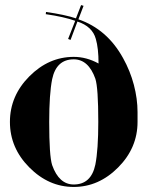

<svg xmlns="http://www.w3.org/2000/svg" viewBox="-20 -739 587 764"><path d="M251 -584 279.3 -656.2Q235.4 -671.9 162.1 -682.6L163.1 -691.4Q238.3 -680.7 282.2 -666L302.7 -718.8L312.5 -715.8L292 -662.1Q406.2 -623 469.7 -507.8Q498 -457 512.7 -401.4Q527.3 -345.7 527.3 -293V-253.9Q527.3 -150.4 450.2 -72.8Q373 4.9 273.4 4.9Q173.8 4.9 96.7 -72.8Q19.5 -150.4 19.5 -253.9Q19.5 -357.4 96.7 -435.1Q173.8 -512.7 273.4 -512.7Q324.2 -512.7 372.1 -486.3Q372.1 -546.9 361.3 -584Q347.7 -633.8 288.1 -653.3L260.7 -580.1ZM273.4 -502.9Q204.1 -502.9 187.5 -423.8Q175.8 -364.3 175.8 -253.9Q175.8 -118.2 187.5 -82Q214.8 -4.9 273.4 -4.9Q342.8 -4.9 359.4 -84Q371.1 -143.6 371.1 -253.9Q371.1 -389.6 359.4 -425.8Q332 -502.9 273.4 -502.9Z"/></svg>

Font: spinweradBold
Style: Regular
Weight: 700
Width: 7
Version: Version 0.3 ; ttfautohint (v1.2) -l 8 -r 50 -G 200 -x 14 -D 